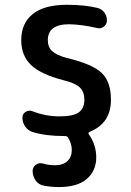

<svg xmlns="http://www.w3.org/2000/svg" viewBox="-20 -550 540 790"><path d="M242.2 -219.7Q147.5 -244.1 107.4 -282.7Q67.4 -321.3 67.4 -384.8Q67.4 -454.1 114.7 -492.2Q162.1 -530.3 254.9 -530.3Q328.1 -530.3 379.9 -517.6Q397.5 -513.7 408.7 -499.5Q419.9 -485.4 419.9 -465.8Q419.9 -450.2 407.2 -440.4Q394.5 -430.7 379.9 -434.6Q316.4 -449.2 264.6 -450.2Q176.8 -450.2 176.8 -384.8Q176.8 -356.4 194.3 -339.8Q211.9 -323.2 254.9 -311.5Q361.3 -286.1 398.9 -249.5Q436.5 -212.9 436.5 -139.6Q436.5 -43 349.6 -7.8Q340.8 -3.9 345.7 2.9Q376 45.9 376 97.7Q376 152.3 337.4 186Q298.8 219.7 221.7 219.7Q191.4 219.7 160.2 213.9Q138.7 210 126.5 192.4Q114.3 174.8 114.3 153.3Q114.3 137.7 127.4 127.9Q140.6 118.2 157.2 123Q181.6 129.9 207 129.9Q239.3 129.9 257.3 112.8Q275.4 95.7 275.4 67.4Q275.4 41 259.8 15.6Q255.9 9.8 248 9.8H245.1Q168 9.8 114.3 -6.8Q95.7 -12.7 84 -28.8Q72.3 -44.9 72.3 -66.4Q72.3 -81.1 85 -89.4Q97.7 -97.7 112.3 -92.8Q169.9 -70.3 227.5 -71.3Q280.3 -71.3 303.7 -87.4Q327.1 -103.5 327.1 -139.6Q327.1 -171.9 308.6 -189.9Q290 -208 242.2 -219.7Z"/></svg>

Font: Rounded Mgen+ 1mn medium
Style: Regular
Weight: 500
Designer: [Source Han Sans]
Ryoko NISHIZUKA  (kana & ideographs); Paul D. Hunt (Latin, Greek & Cyrillic); Wenlong ZHANG  (bopomofo
Version: Version 1.059.20150602